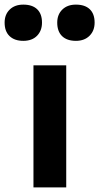

<svg xmlns="http://www.w3.org/2000/svg" viewBox="-79 -812 430 832"><path d="M66 0V-529H208V0ZM169 -714Q169 -749 191 -770.5Q213 -792 250 -792Q289 -792 310 -772Q331 -752 331 -714Q331 -679 309 -657Q287 -635 250 -635Q211 -635 190 -655.5Q169 -676 169 -714ZM-59 -714Q-59 -749 -37 -770.5Q-15 -792 22 -792Q61 -792 82 -772Q103 -752 103 -714Q103 -679 81.5 -657Q60 -635 22 -635Q-16 -635 -37.5 -655.5Q-59 -676 -59 -714Z"/></svg>

Font: Mach SemiBold
Style: Regular
Weight: 600
Version: Version 1.002